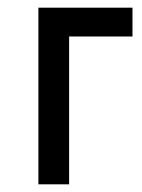

<svg xmlns="http://www.w3.org/2000/svg" viewBox="-20 -480 370 500"><path d="M325 -460V-385H160V0H80V-460Z"/></svg>

Font: Jost
Style: Regular
Weight: 400
Version: Version 3.710